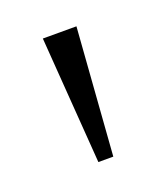

<svg xmlns="http://www.w3.org/2000/svg" viewBox="-56 -757 250 290"><g transform="rotate(-20 68.5 -612.0)"><path d="M57 -510 42 -714H96L81 -510Z"/></g></svg>

Font: Noto Serif Lao Condensed ExtraLight
Style: Regular
Weight: 200
Width: 3
Designer: Monotype Design Team
Foundry: Monotype Imaging Inc.
Version: Version 2.003; ttfautohint (v1.8.4.7-5d5b)